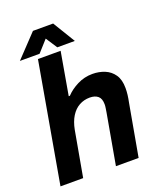

<svg xmlns="http://www.w3.org/2000/svg" viewBox="-158 -986 927 1090"><g transform="rotate(-20 305.5 -441.5)"><path d="M17 0 144 -723H281L236 -465H243Q271 -495 313.5 -516.5Q356 -538 405 -538Q445 -538 479 -524Q513 -510 534 -479.5Q555 -449 555 -398Q555 -378 552.5 -357.5Q550 -337 545 -313L489 0H352L406 -304Q408 -318 410 -329.5Q412 -341 412 -352Q412 -387 394 -402Q376 -417 345 -417Q310 -417 281 -401Q252 -385 232 -353Q212 -321 203 -274L154 0ZM44 -748 172 -883H294L376 -748H270L225 -817L163 -748Z"/></g></svg>

Font: Archivo VF Beta
Style: Italic
Weight: 400
Italic angle: -10°
Designer: Hector Gatti
Foundry: Omnibus-Type
Version: Version 1.002